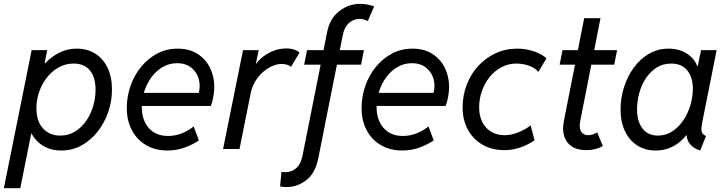

<svg xmlns="http://www.w3.org/2000/svg" viewBox="-48 -780 3798 1005"><path d="M-27.8 205.1 117.7 -517.6H199.2L185.5 -449.2H201.7L170.4 -409.2L115.7 -137.7L130.4 -82H115.7L58.1 205.1ZM272.5 7.8Q218.3 7.8 177.2 -17.1Q136.2 -42 113.5 -88.1Q90.8 -134.3 90.8 -198.7Q90.8 -258.3 110.1 -316.4Q129.4 -374.5 165 -421.6Q200.7 -468.8 249 -497.1Q297.4 -525.4 355 -525.4Q408.2 -525.4 449.5 -500Q490.7 -474.6 514.4 -426.8Q538.1 -378.9 538.1 -311.5Q538.1 -251.5 518.8 -194.6Q499.5 -137.7 463.9 -92Q428.2 -46.4 379.6 -19.3Q331.1 7.8 272.5 7.8ZM267.1 -70.3Q310.1 -70.3 344.2 -91.1Q378.4 -111.8 402.6 -146.7Q426.8 -181.6 439.5 -224.1Q452.1 -266.6 452.1 -309.6Q452.1 -374.5 423.1 -410.9Q394 -447.3 337.4 -447.3Q294.4 -447.3 258.8 -427.2Q223.1 -407.2 197 -373.5Q170.9 -339.8 156.7 -298.1Q142.6 -256.3 142.6 -213.4Q142.6 -145.5 177 -107.9Q211.4 -70.3 267.1 -70.3Z M828.1 7.8Q764.6 7.8 716.8 -20.3Q668.9 -48.3 642.3 -98.4Q615.7 -148.4 615.7 -214.4Q615.7 -274.9 635.3 -330.8Q654.8 -386.7 690.7 -430.4Q726.6 -474.1 775.1 -499.8Q823.7 -525.4 881.8 -525.4Q943.4 -525.4 986.3 -497.8Q1029.3 -470.2 1051.5 -424.6Q1073.7 -378.9 1073.7 -324.7Q1073.7 -309.1 1071.3 -290.5Q1068.8 -272 1064.7 -254.6Q1060.5 -237.3 1055.2 -225.6H673.8L685.5 -293.9H992.7Q995.1 -303.2 996.1 -312.3Q997.1 -321.3 997.1 -330.1Q997.1 -379.9 965.3 -414.6Q933.6 -449.2 878.9 -449.2Q837.9 -449.2 804 -429.4Q770 -409.7 745.4 -376.5Q720.7 -343.3 707.5 -302.2Q694.3 -261.2 694.3 -218.3Q694.3 -151.9 730.7 -110.1Q767.1 -68.4 832 -68.4Q869.6 -68.4 904.3 -82.3Q939 -96.2 965.8 -118.2L993.2 -44.9Q959.5 -22.5 917.7 -7.3Q876 7.8 828.1 7.8Z M1119.6 0 1224.1 -517.6H1306.2L1291.5 -447.3H1303.2L1277.8 -418Q1290 -448.7 1317.1 -473.4Q1344.2 -498 1379.2 -512.2Q1414.1 -526.4 1449.7 -526.4Q1477.1 -526.4 1494.6 -519.3Q1512.2 -512.2 1520 -504.9L1475.1 -429.7Q1470.2 -436.5 1455.6 -440.9Q1440.9 -445.3 1425.3 -445.3Q1393.6 -445.3 1359.6 -425.5Q1325.7 -405.8 1299.3 -371.1Q1272.9 -336.4 1264.2 -292L1205.6 0Z M1452.1 199.2Q1443.8 199.2 1435.1 198.5Q1426.3 197.8 1418 195.8L1425.3 119.1Q1430.7 120.6 1435.5 120.8Q1440.4 121.1 1444.3 121.1Q1479.5 121.1 1502.7 100.3Q1525.9 79.6 1535.2 36.1L1664.1 -610.8Q1678.2 -683.6 1727.8 -721.7Q1777.3 -759.8 1836.9 -759.8Q1855.5 -759.8 1873.5 -756.6Q1891.6 -753.4 1910.2 -746.1L1877 -669.9Q1866.7 -675.3 1855.7 -678.2Q1844.7 -681.2 1835 -681.2Q1803.7 -681.2 1779.5 -660.4Q1755.4 -639.6 1747.1 -600.1L1618.2 47.9Q1602.5 126.5 1555.4 162.8Q1508.3 199.2 1452.1 199.2ZM1543.9 -441.4 1559.1 -517.6H1856.9L1841.8 -441.4Z M2057.1 7.8Q1993.7 7.8 1945.8 -20.3Q1897.9 -48.3 1871.3 -98.4Q1844.7 -148.4 1844.7 -214.4Q1844.7 -274.9 1864.3 -330.8Q1883.8 -386.7 1919.7 -430.4Q1955.6 -474.1 2004.2 -499.8Q2052.7 -525.4 2110.8 -525.4Q2172.4 -525.4 2215.3 -497.8Q2258.3 -470.2 2280.5 -424.6Q2302.7 -378.9 2302.7 -324.7Q2302.7 -309.1 2300.3 -290.5Q2297.9 -272 2293.7 -254.6Q2289.6 -237.3 2284.2 -225.6H1902.8L1914.6 -293.9H2221.7Q2224.1 -303.2 2225.1 -312.3Q2226.1 -321.3 2226.1 -330.1Q2226.1 -379.9 2194.3 -414.6Q2162.6 -449.2 2107.9 -449.2Q2066.9 -449.2 2033 -429.4Q1999 -409.7 1974.4 -376.5Q1949.7 -343.3 1936.5 -302.2Q1923.3 -261.2 1923.3 -218.3Q1923.3 -151.9 1959.7 -110.1Q1996.1 -68.4 2061 -68.4Q2098.6 -68.4 2133.3 -82.3Q2168 -96.2 2194.8 -118.2L2222.2 -44.9Q2188.5 -22.5 2146.7 -7.3Q2105 7.8 2057.1 7.8Z M2591.8 5.9Q2527.3 5.9 2478.3 -22.2Q2429.2 -50.3 2401.4 -100.6Q2373.5 -150.9 2373.5 -217.3Q2373.5 -280.3 2394.8 -335.9Q2416 -391.6 2454.6 -434.1Q2493.2 -476.6 2545.7 -501Q2598.1 -525.4 2660.2 -525.4Q2706.5 -525.4 2748.3 -510.7Q2790 -496.1 2812.5 -474.6L2769.5 -403.3Q2754.9 -423.8 2722.4 -435.5Q2689.9 -447.3 2655.3 -447.3Q2612.3 -447.3 2576.4 -428Q2540.5 -408.7 2514.4 -376Q2488.3 -343.3 2474.1 -302.2Q2460 -261.2 2460 -217.8Q2460 -174.8 2476.1 -142.1Q2492.2 -109.4 2522 -90.8Q2551.8 -72.3 2592.8 -72.3Q2630.9 -72.3 2669.7 -89.1Q2708.5 -106 2729.5 -124L2750 -45.9Q2714.4 -21 2674.1 -7.6Q2633.8 5.9 2591.8 5.9Z M3021.5 5.9Q2974.6 5.9 2945.3 -13.2Q2916 -32.2 2905.3 -66.4Q2894.5 -100.6 2903.3 -145.5L3009.8 -684.6H3095.2L2989.7 -149.4Q2981.9 -111.3 2993.4 -91.8Q3004.9 -72.3 3031.2 -72.3Q3043.9 -72.3 3056.6 -77.1Q3069.3 -82 3078.1 -86.9L3107.4 -15.6Q3089.8 -5.4 3068.1 0.2Q3046.4 5.9 3021.5 5.9ZM2881.3 -441.4 2896.5 -517.6H3182.1L3167 -441.4Z M3384.8 7.8Q3328.6 7.8 3287.1 -19Q3245.6 -45.9 3222.9 -94.2Q3200.2 -142.6 3200.2 -206.1Q3200.2 -266.6 3218.3 -323.5Q3236.3 -380.4 3269.5 -426Q3302.7 -471.7 3349.1 -498.5Q3395.5 -525.4 3452.1 -525.4Q3507.3 -525.4 3548.1 -499Q3588.9 -472.7 3603.5 -428.7L3577.1 -434.6H3638.7L3600.1 -414.1L3621.6 -517.6H3703.1L3628.9 -145.5Q3622.6 -115.7 3623.8 -96.4Q3625 -77.1 3647.5 -68.4L3617.2 7.8Q3593.3 0.5 3576.4 -13.4Q3559.6 -27.3 3551.8 -46.1Q3543.9 -64.9 3547.9 -85.9L3582 -71.3H3509.8L3568.4 -108.4Q3534.2 -49.3 3487.1 -20.8Q3439.9 7.8 3384.8 7.8ZM3396 -70.3Q3437 -70.3 3470.5 -92Q3503.9 -113.8 3528.3 -149.7Q3552.7 -185.5 3565.7 -229.2Q3578.6 -272.9 3578.6 -316.4Q3578.6 -376 3549.3 -411.6Q3520 -447.3 3465.3 -447.3Q3423.3 -447.3 3390.1 -426.8Q3356.9 -406.2 3333.7 -371.8Q3310.5 -337.4 3298.6 -294.7Q3286.6 -252 3286.6 -207Q3286.6 -145 3314.9 -107.7Q3343.3 -70.3 3396 -70.3Z"/></svg>

Font: Reddit Sans
Style: Italic
Weight: 400
Italic angle: -11.25°
Designer: Stephen Hutchings
Version: Version 1.013